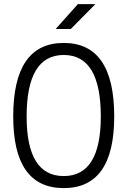

<svg xmlns="http://www.w3.org/2000/svg" viewBox="-20 -914 626 943"><path d="M293 9.8Q44.9 9.8 44.9 -341.8Q44.9 -703.1 293 -703.1Q541 -703.1 541 -341.8Q541 9.8 293 9.8ZM293 -49.3Q475.1 -49.3 475.1 -341.8Q475.1 -644 293 -644Q110.8 -644 110.8 -341.8Q110.8 -49.3 293 -49.3ZM253.4 -771.5 362.3 -893.6H448.2L327.6 -771.5Z"/></svg>

Font: Cascadia Code NF Light
Style: Regular
Weight: 300
Monospace: yes
Designer: Aaron Bell
Foundry: Saja Typeworks
Version: Version 2404.023; ttfautohint (v1.8.4)